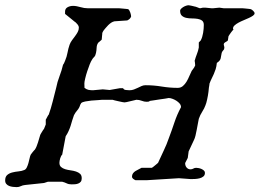

<svg xmlns="http://www.w3.org/2000/svg" viewBox="-45 -708 1012 748"><path d="M-24.9 -4.9Q-24.9 -19.5 -16.8 -26.4Q-8.8 -33.2 2.7 -36.1Q14.2 -39.1 26.9 -40.3Q39.6 -41.5 48.8 -45.4Q55.2 -47.4 59.1 -55.2Q63 -63 65.7 -72.5Q68.4 -82 70.3 -91.3Q72.3 -100.6 74.7 -105.5Q75.2 -106 77.4 -109.1Q79.6 -112.3 82.3 -115.5Q85 -118.7 87.4 -121.6Q89.8 -124.5 90.8 -125Q94.2 -129.9 97.4 -137.5Q100.6 -145 103 -153.1Q105.5 -161.1 107.7 -168.9Q109.9 -176.8 111.8 -182.6Q112.3 -183.6 114 -186.8Q115.7 -189.9 118.2 -193.8Q120.6 -197.8 122.8 -201.2Q125 -204.6 126.5 -206.1L133.3 -223.1V-241.7Q133.8 -242.7 135.5 -245.6Q137.2 -248.5 138.9 -252Q140.6 -255.4 142.3 -258.3Q144 -261.2 145 -261.7Q153.8 -286.6 160.4 -313Q167 -339.4 173.8 -365.7Q178.2 -388.7 186.8 -410.9Q195.3 -433.1 200.7 -456.1Q202.1 -457 204.8 -462.6Q207.5 -468.3 208.5 -471.2Q215.3 -487.3 218 -502.7Q220.7 -518.1 226.1 -533.7Q229.5 -543 235.6 -551.3Q241.7 -559.6 247.6 -567.4Q253.4 -575.2 257.8 -583.3Q262.2 -591.3 262.2 -600.6Q262.2 -606.4 258.1 -611.6Q253.9 -616.7 250.5 -620.1Q249.5 -620.6 244.6 -624.5Q240.7 -627.9 232.4 -634.5Q224.1 -641.1 208.5 -653.8V-663.1Q208.5 -674.3 218 -679.7Q227.5 -685.1 239.7 -685.1Q247.1 -685.1 254.4 -683.6Q261.7 -682.1 268.6 -680.2Q283.2 -675.8 296.9 -675.8H418.5Q419.9 -675.8 425 -675.3Q430.2 -674.8 435.8 -674.3Q441.4 -673.8 446.5 -673.3Q451.7 -672.9 454.1 -672.4Q457 -670.9 459.2 -666.7Q461.4 -662.6 462.9 -658.2Q464.4 -653.8 465.1 -649.7Q465.8 -645.5 465.8 -643.6Q463.9 -638.2 460 -634.5Q456.1 -630.9 450.7 -628.4L400.9 -625Q394 -623.5 387.9 -619.4Q381.8 -615.2 376.5 -609.9Q371.1 -604.5 366.7 -599.1Q362.3 -593.8 359.4 -590.3Q358.4 -589.4 356 -585Q353.5 -580.6 353.5 -579.6Q353.5 -578.6 353.3 -575.2Q353 -571.8 352.5 -567.4Q352.1 -563 351.8 -558.8Q351.6 -554.7 351.1 -553.2Q350.6 -552.7 348.6 -551Q346.7 -549.3 344.5 -547.4Q342.3 -545.4 340.6 -543.9Q338.9 -542.5 338.4 -542.5Q332 -534.2 331.5 -522.9Q331.1 -511.7 329.1 -502.4Q327.6 -495.6 326.2 -492.4Q324.7 -489.3 323 -487.3Q321.3 -485.4 318.8 -482.9Q316.4 -480.5 313 -474.6Q309.6 -469.7 304.4 -457Q299.3 -444.3 294.7 -429.9Q290 -415.5 286.9 -402.3Q283.7 -389.2 283.7 -382.8L284.2 -365.7Q292.5 -359.4 299.8 -357.9Q307.1 -356.4 317.4 -356.4L355.5 -359.9L382.3 -357.4L421.4 -364.3H434.6Q437 -358.4 445.3 -357.4Q453.6 -356.4 459.5 -356.4Q468.8 -356.4 476.8 -359.4Q484.9 -362.3 492.2 -366Q499.5 -369.6 506.6 -372.8Q513.7 -376 522 -376Q554.2 -376 585.4 -370.8Q616.7 -365.7 647.5 -365.7Q659.2 -365.7 667.5 -372.8Q675.8 -379.9 681.9 -390.1Q688 -400.4 692.6 -411.6Q697.3 -422.9 701.7 -431.6Q702.1 -432.1 703.9 -434.6Q705.6 -437 707.8 -439.9Q710 -442.9 711.7 -445.6Q713.4 -448.2 713.4 -449.2Q714.8 -450.7 715.1 -451.9Q715.3 -453.1 715.3 -455.1Q715.3 -460 714.4 -465.1Q713.4 -470.2 713.4 -471.2Q717.3 -485.4 722.2 -497.6Q727.1 -509.8 729.5 -522.9V-542.5L737.3 -550.8Q743.7 -563.5 746.3 -579.8Q749 -596.2 749 -610.8Q749 -622.6 742.2 -627.7Q735.4 -632.8 725.1 -634.5Q714.8 -636.2 702.9 -636.2Q690.9 -636.2 680.7 -638.4Q670.4 -640.6 663.6 -646.7Q656.7 -652.8 656.7 -666.5Q656.7 -669.9 660.2 -673.6Q663.6 -677.2 668.7 -680.4Q673.8 -683.6 679.4 -685.5Q685.1 -687.5 689 -687.5H689.9Q690.4 -687.5 693.4 -687Q696.3 -686.5 700 -685.8Q703.6 -685.1 707.3 -684.1Q710.9 -683.1 713.4 -682.6Q714.8 -682.6 718 -681.6Q721.2 -680.7 724.4 -679.2Q727.5 -677.7 730.5 -676.8Q733.4 -675.8 734.4 -675.8Q735.8 -675.8 740.2 -677Q744.6 -678.2 745.6 -678.2H754.9L779.3 -675.8H785.2L809.6 -678.2L826.7 -675.8H899.4Q901.4 -675.8 906.2 -675.3Q911.1 -674.8 916.3 -674.3Q921.4 -673.8 925.8 -673.3Q930.2 -672.9 931.6 -672.4Q935.5 -671.4 941.2 -666Q946.8 -660.6 946.8 -656.2Q946.8 -651.4 940.7 -647Q934.6 -642.6 925 -638.2Q915.5 -633.8 904.8 -629.4Q894 -625 884.5 -619.9Q875 -614.7 868.9 -609.1Q862.8 -603.5 862.8 -597.2Q862.8 -596.2 863 -595.2Q863.3 -594.2 864.7 -592.8Q863.3 -591.8 860.1 -588.1Q856.9 -584.5 854 -580.1Q851.1 -575.7 848.4 -572Q845.7 -568.4 845.2 -566.9L842.8 -550.8Q841.3 -548.3 838.6 -546.9Q835.9 -545.4 833.3 -543.9Q830.6 -542.5 828.6 -540.3Q826.7 -538.1 826.7 -533.7Q827.1 -532.2 827.6 -530.3Q828.1 -528.8 828.4 -526.9Q828.6 -524.9 829.1 -522.9Q829.1 -516.1 825.2 -512.5Q821.3 -508.8 818.8 -502.4Q816.9 -495.1 816.4 -490Q815.9 -484.9 814.7 -480.5Q813.5 -476.1 810.3 -471.9Q807.1 -467.8 799.8 -462.9Q798.3 -448.7 795.2 -438.7Q792 -428.7 788.1 -419.9Q784.2 -411.1 779.8 -402.3Q775.4 -393.6 771 -381.8Q771 -380.9 770.8 -378.4Q770.5 -376 770 -373Q769.5 -370.1 769 -367.7Q768.6 -365.2 768.6 -364.3Q767.6 -350.6 764.9 -335.2Q762.2 -319.8 758.3 -305.7Q757.3 -303.7 756.8 -302.5Q756.3 -301.3 756.3 -299.8Q751 -285.2 742.9 -272.9Q734.9 -260.7 729.5 -245.1Q728 -237.3 725.8 -225.8Q723.6 -214.4 721.4 -202.4Q719.2 -190.4 716.6 -179.7Q713.9 -168.9 710.9 -163.1L689.9 -118.2L686.5 -92.8L676.3 -72.8Q676.3 -61.5 682.4 -54.9Q688.5 -48.3 696.8 -48.3Q703.6 -48.3 708.3 -51.3Q712.9 -54.2 719.2 -54.2Q722.7 -54.2 728.5 -53.2Q734.4 -52.2 739.7 -49.8Q745.1 -47.4 749.3 -43.7Q753.4 -40 753.4 -34.7Q753.4 -25.4 747.3 -20.5Q741.2 -15.6 732.7 -13.4Q724.1 -11.2 714.6 -10.7Q705.1 -10.3 698.2 -10.3L651.9 -13.7L525.9 -5.9H482.9Q477.5 -8.3 473.4 -11.7Q469.2 -15.1 469.2 -19.5Q469.2 -27.3 473.1 -32.7Q477.1 -38.1 482.9 -41.7Q488.8 -45.4 495.1 -48.3Q501.5 -51.3 506.3 -54.2H546.4Q546.9 -54.2 549.1 -55.9Q551.3 -57.6 552.2 -58.1Q552.7 -58.6 554.9 -60.3Q557.1 -62 560.1 -64.5Q563 -66.9 566.2 -69.6Q569.3 -72.3 570.8 -73.7Q582 -99.1 593.3 -122.3Q604.5 -145.5 612.8 -169.9Q624.5 -200.7 634.5 -231Q644.5 -261.2 660.2 -290.5Q660.2 -298.3 654.8 -304.7Q649.4 -311 641.6 -315.9Q633.8 -320.8 625.7 -323.5Q617.7 -326.2 612.3 -326.2Q608.4 -325.2 598.1 -323.7Q587.9 -322.3 576.2 -320.6Q564.5 -318.8 553.7 -317.1Q543 -315.4 538.6 -314.9Q536.6 -312.5 533.4 -312Q530.3 -311.5 525.9 -311.5Q517.1 -311.5 507.1 -315.4Q497.1 -319.3 486.3 -319.3Q483.4 -318.4 476.3 -316.9Q469.2 -315.4 461.9 -313.5Q454.6 -311.5 448.2 -310.3Q441.9 -309.1 439.9 -309.1Q438.5 -309.1 431.6 -310.3Q424.8 -311.5 416.7 -313.5Q408.7 -315.4 401.9 -316.9Q395 -318.4 393.6 -319.3H353.5Q347.7 -318.4 335.7 -317.9Q323.7 -317.4 311 -316.2Q298.3 -314.9 287.1 -312.7Q275.9 -310.5 271.5 -306.6L267.6 -299.8Q264.2 -287.6 256.1 -278.3Q248 -269 243.2 -259.3Q239.3 -249.5 236.3 -238.8Q233.4 -228 230 -217.5Q226.6 -207 221.9 -196.8Q217.3 -186.5 210.9 -177.2L197.3 -105.5Q194.8 -103.5 192.9 -99.6Q190.9 -95.7 189.5 -91.1Q188 -86.4 187.3 -81.8Q186.5 -77.1 186.5 -73.7Q186.5 -63 192.9 -57.4Q199.2 -51.8 209 -48.8Q218.8 -45.9 230 -44.4Q241.2 -43 251 -39.8Q260.7 -36.6 267.1 -30.8Q273.4 -24.9 273.4 -13.7Q273.4 -4.9 269.8 -0.2Q266.1 4.4 260.3 6.8Q254.4 9.3 247.3 9.8Q240.2 10.3 233.9 10.3Q222.7 10.3 214.8 6.3Q207 2.4 197.3 0H141.6L126.5 4.9L52.7 12.7Q43 13.7 35.9 17.3Q28.8 21 20 21Q13.2 21 5.1 20Q-2.9 19 -9.5 16.4Q-16.1 13.7 -20.5 8.5Q-24.9 3.4 -24.9 -4.9Z"/></svg>

Font: IM FELL English
Style: Italic
Weight: 400
Italic angle: -18°
Designer: Igino Marini
Foundry: Igino Marini
Version: 3.00